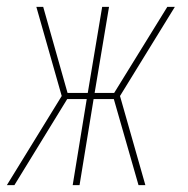

<svg xmlns="http://www.w3.org/2000/svg" viewBox="-28 -540 548 560"><path d="M-8 0 152 -260 78 -520H98L169 -269H228L270 -520H290L248 -269H305L460 -520H482L322 -260L396 0H376L304 -251H245L204 0H184L225 -251H168L14 0Z"/></svg>

Font: Iosevka Term Curly Th Obl
Style: Regular
Weight: 100
Italic angle: -9°
Designer: Belleve Invis
Foundry: Belleve Invis
Version: Version 32.3.0